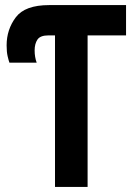

<svg xmlns="http://www.w3.org/2000/svg" viewBox="-20 -734 540 754"><path d="M324 0V-595H475V-714H173Q78 -714 42 -666Q6 -618 6 -556Q6 -530 10 -513Q14 -496 17 -488H124Q116 -510 116 -536Q116 -562 127 -578.5Q138 -595 170 -595H196V0Z"/></svg>

Font: Noto Sans Mono UI Condensed
Style: Bold
Weight: 700
Width: 3
Designer: Monotype Design team
Foundry: Monotype Imaging Inc.
Version: 1.000